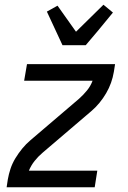

<svg xmlns="http://www.w3.org/2000/svg" viewBox="-20 -791 540 811"><path d="M8 0 13 -33Q17 -56 24.5 -78.5Q32 -101 45 -122.5Q58 -144 74 -163.5Q90 -183 109 -199L314 -374Q332 -390 347.5 -409Q363 -428 371 -450H82L94 -520H466L461 -488Q457 -464 449 -441.5Q441 -419 428.5 -397.5Q416 -376 400 -356.5Q384 -337 365 -321L160 -146Q141 -130 126 -111Q111 -92 102 -70H391L380 0ZM244 -600 178 -742 223 -767 301 -657 417 -771 457 -738 392 -659 342 -600Z"/></svg>

Font: Iosevka Curly
Style: Italic
Weight: 400
Italic angle: -9°
Monospace: yes
Designer: Belleve Invis
Foundry: Belleve Invis
Version: Version 22.1.2; ttfautohint (v1.8.4)